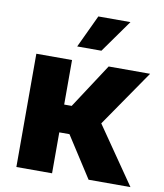

<svg xmlns="http://www.w3.org/2000/svg" viewBox="-85 -831 767 900"><g transform="rotate(10 298.5 -381.0)"><path d="M54.2 0V-539.1H224.1V-327.1H259.8L398.4 -539.1H595.7L410.6 -270.5L597.2 0H397.9L272.5 -194.8H224.1V0ZM236.8 -606 310.1 -761.7H462.9L352.1 -606Z"/></g></svg>

Font: Inter 18pt ExtraBold
Style: Regular
Weight: 800
Designer: Rasmus Andersson
Foundry: rsms
Version: Version 4.001;git-66647c0bb